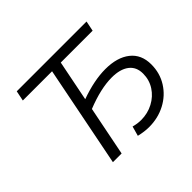

<svg xmlns="http://www.w3.org/2000/svg" viewBox="-157 -917 1138 1138"><g transform="rotate(-45 412.5 -347.5)"><path d="M564 -422Q663 -422 720 -377Q777 -332 777 -249Q777 -176 740.5 -118Q704 -60 642 -27.5Q580 5 505 5Q467 5 421 -6L438 -67Q470 -58 501 -58Q556 -58 602.5 -82.5Q649 -107 676.5 -149.5Q704 -192 704 -245Q704 -301 665 -330.5Q626 -360 556 -360Q464 -360 341 -311L279 0H206L332 -636H87L100 -700H685L672 -636H405L354 -380Q471 -422 564 -422Z"/></g></svg>

Font: Montserrat Alternates
Style: Italic
Weight: 400
Italic angle: -11.3°
Designer: Julieta Ulanovsky
Foundry: Julieta Ulanovsky
Version: Version 7.200